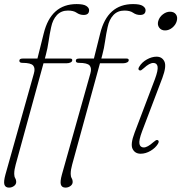

<svg xmlns="http://www.w3.org/2000/svg" viewBox="-21 -728 870 918"><path d="M71.5 -437.5Q71.5 -448 87 -448H158L188 -568Q222.5 -708.5 345.5 -708.5Q378.5 -708.5 391.8 -699.5Q405 -690.5 405 -679.5Q405 -656.5 379 -656.5Q360.5 -656.5 345.5 -667Q330.5 -677.5 304 -677.5Q271.5 -677.5 251.2 -656Q231 -634.5 223.5 -598Q216.5 -566.5 211.5 -531.5Q206.5 -496.5 198.5 -467L193.5 -448H314.5Q324.5 -448 324.5 -440.5Q324.5 -433.5 316.5 -429.5Q308.5 -425.5 297.5 -425.5H187L54 59Q50.5 71.5 48.8 82Q47 92.5 47 103.5Q47 116.5 51.8 124Q56.5 131.5 56.5 141.5Q56.5 153.5 46 161.2Q35.5 169 22 169Q5 169 0.2 155Q-4.5 141 5 106.5L141 -376.5Q148.5 -402 137.5 -414.8Q126.5 -427.5 86 -427.5Q71.5 -427.5 71.5 -437.5ZM341.5 -437.5Q341.5 -448 357 -448H428L458 -568Q492.5 -708.5 615.5 -708.5Q648.5 -708.5 661.8 -699.5Q675 -690.5 675 -679.5Q675 -656.5 649 -656.5Q630.5 -656.5 615.5 -667Q600.5 -677.5 574 -677.5Q541.5 -677.5 521.2 -656Q501 -634.5 493.5 -598Q486.5 -566.5 481.5 -531.5Q476.5 -496.5 468.5 -467L463.5 -448H584.5Q594.5 -448 594.5 -440.5Q594.5 -433.5 586.5 -429.5Q578.5 -425.5 567.5 -425.5H457L324 59Q320.5 71.5 318.8 82Q317 92.5 317 103.5Q317 116.5 321.8 124Q326.5 131.5 326.5 141.5Q326.5 153.5 316 161.2Q305.5 169 292 169Q275 169 270.2 155Q265.5 141 275 106.5L411 -376.5Q418.5 -402 407.5 -414.8Q396.5 -427.5 356 -427.5Q341.5 -427.5 341.5 -437.5ZM768 -582.5Q750 -582.5 740.2 -595.8Q730.5 -609 735.5 -627Q741 -646.5 757.5 -659.2Q774 -672 792 -672Q811 -672 820.2 -659.2Q829.5 -646.5 824 -627Q819 -609 803 -595.8Q787 -582.5 768 -582.5ZM658.5 -100.5Q642 -56.5 645.8 -39.8Q649.5 -23 666.5 -23Q684 -23 712 -48Q718.5 -53.5 723.5 -56.8Q728.5 -60 733.5 -58Q742 -53.5 734 -40Q722 -20.5 698.8 -6.8Q675.5 7 651.5 7Q624.5 7 613 -15.8Q601.5 -38.5 622.5 -93.5L719.5 -349Q735.5 -392 732.5 -409.5Q729.5 -427 712 -427Q693.5 -427 666.5 -402Q660 -396 655 -392.8Q650 -389.5 645.5 -392Q636.5 -396 645 -409.5Q657.5 -430.5 681.2 -443.8Q705 -457 727.5 -457Q754 -457 765 -434Q776 -411 755.5 -356Z"/></svg>

Font: Fraunces 9pt S050 Thin
Style: Italic
Weight: 100
Italic angle: -16°
Version: Version 1.000; ttfautohint (v1.8.3)